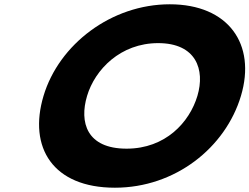

<svg xmlns="http://www.w3.org/2000/svg" viewBox="-20 -860 1163 895"><path d="M182.9 -413C110.8 -172 226.9 15 515.6 15C797.1 15 1031.1 -172 1103.2 -413C1175.2 -654 1044.9 -840 771.4 -840C499.6 -840 255 -654 182.9 -413ZM385.9 -413C422.7 -536 541.8 -659 717.2 -659C893.9 -659 936.9 -536 900.2 -413C863.4 -290 751.6 -167 570.1 -167C383.7 -167 349.1 -290 385.9 -413Z"/></svg>

Font: Hussar
Style: BdSuprExtOblThree
Weight: 700
Foundry: Cannot Into Space Fonts
Version: Version 2.00